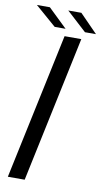

<svg xmlns="http://www.w3.org/2000/svg" viewBox="-96 -911 516 955"><g transform="rotate(10 162.0 -433.0)"><path d="M16 0 172.5 -737.5H257L101 0ZM324.5 -774.5H269L168.5 -866.5H234.5ZM171 -774.5H116L10 -866.5H75.5Z"/></g></svg>

Font: Epilogue
Style: Italic
Weight: 400
Italic angle: -12°
Designer: Tyler Finck
Foundry: Etcetera Type Co
Version: Version 2.112